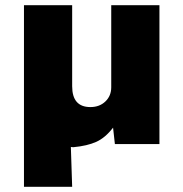

<svg xmlns="http://www.w3.org/2000/svg" viewBox="-20 -553 704 737"><path d="M72 164V-533H257V-222Q257 -142 327 -142Q362 -142 384.5 -163.5Q407 -185 407 -218V-533H592V0H421L414 -63Q384 -24 349.5 -8.5Q315 7 262 12Q256 12 252 11L257 164Z"/></svg>

Font: Lexend ExtraBold
Style: Regular
Weight: 800
Designer: Bonnie Shaver-Troup, Thomas Jockin
Foundry: Lexend
Version: Version 1.007; ttfautohint (v1.8.3)